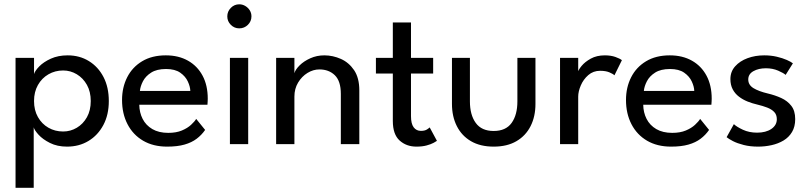

<svg xmlns="http://www.w3.org/2000/svg" viewBox="-20 -686 3854 914"><path d="M140.5 208H54V-410.5H142V-333.5Q146.5 -349 167 -370Q187.5 -391 222.2 -406.8Q257 -422.5 302 -422.5Q359 -422.5 403.2 -395.2Q447.5 -368 472.8 -319.2Q498 -270.5 498 -205Q498 -139.5 472 -90.8Q446 -42 401.2 -15Q356.5 12 299 12Q252.5 12 217.8 -5.5Q183 -23 163.2 -45Q143.5 -67 140.5 -80ZM412 -205Q412 -249.5 393.8 -282Q375.5 -314.5 345.5 -332.5Q315.5 -350.5 280.5 -350.5Q242 -350.5 210.5 -332.2Q179 -314 160.5 -281.2Q142 -248.5 142 -205Q142 -161.5 160.5 -128.8Q179 -96 210.5 -78Q242 -60 280.5 -60Q315.5 -60 345.5 -77.8Q375.5 -95.5 393.8 -128Q412 -160.5 412 -205Z M643 -187.5Q643.5 -150.5 659 -120Q674.5 -89.5 705.2 -71.5Q736 -53.5 781 -53.5Q819 -53.5 845.8 -64.8Q872.5 -76 889.5 -91.8Q906.5 -107.5 914 -120L956.5 -67.5Q940 -43.5 916.2 -25.5Q892.5 -7.5 858.5 2.2Q824.5 12 775.5 12Q709.5 12 661.2 -16.2Q613 -44.5 587 -94.8Q561 -145 561 -210Q561 -270 585.5 -318.2Q610 -366.5 656.8 -394.5Q703.5 -422.5 769.5 -422.5Q830 -422.5 874.8 -397.2Q919.5 -372 944.2 -326Q969 -280 969 -216Q969 -212 968.5 -201.8Q968 -191.5 967.5 -187.5ZM886 -253Q885.5 -273.5 874.2 -298Q863 -322.5 838 -340Q813 -357.5 770.5 -357.5Q726.5 -357.5 699.8 -340.5Q673 -323.5 660.5 -299.2Q648 -275 646 -253Z M1074.5 0V-410.5H1161.5V0ZM1119 -551Q1095.5 -551 1078.8 -567.8Q1062 -584.5 1062 -608Q1062 -631.5 1078.8 -648.5Q1095.5 -665.5 1119 -665.5Q1134.5 -665.5 1147.8 -657.5Q1161 -649.5 1169 -636.8Q1177 -624 1177 -608Q1177 -584.5 1160 -567.8Q1143 -551 1119 -551Z M1524 -422.5Q1564.5 -422.5 1602.8 -405.5Q1641 -388.5 1665.8 -351.8Q1690.5 -315 1690.5 -256V0H1602.5V-239Q1602.5 -300 1574 -327.8Q1545.5 -355.5 1500.5 -355.5Q1471 -355.5 1443.8 -338.8Q1416.5 -322 1399 -292.8Q1381.5 -263.5 1381.5 -226.5V0H1294.5V-410.5H1381.5V-337.5Q1386 -354.5 1406 -374.5Q1426 -394.5 1457 -408.5Q1488 -422.5 1524 -422.5Z M1769.5 -410.5H1850V-579H1936.5V-410.5H2042V-336H1936.5V-133Q1936.5 -97 1949.2 -80Q1962 -63 1983.5 -63Q2002.5 -63 2013 -70Q2023.5 -77 2025.5 -79.5L2060 -15.5Q2057 -13 2044 -6Q2031 1 2010.5 6.5Q1990 12 1962.5 12Q1914.5 12 1882.2 -17.2Q1850 -46.5 1850 -110V-336H1769.5Z M2217 -203.5Q2217 -139 2244.8 -100.8Q2272.5 -62.5 2330 -62.5Q2388 -62.5 2415.5 -100.8Q2443 -139 2443 -203.5V-410.5H2529V-191.5Q2529 -131.5 2505.8 -85.5Q2482.5 -39.5 2438.2 -13.8Q2394 12 2330 12Q2266.5 12 2222.2 -13.8Q2178 -39.5 2154.8 -85.5Q2131.5 -131.5 2131.5 -191.5V-410.5H2217Z M2732.5 0H2646V-410.5H2732.5V-339.5H2730Q2732.5 -352.5 2748.5 -372Q2764.5 -391.5 2792.5 -407Q2820.5 -422.5 2859.5 -422.5Q2888 -422.5 2909.8 -414.8Q2931.5 -407 2940.5 -399.5L2905 -327.5Q2898 -334.5 2880.5 -341.8Q2863 -349 2837 -349Q2804 -349 2780.5 -328.5Q2757 -308 2744.8 -279.2Q2732.5 -250.5 2732.5 -226Z M3042 -187.5Q3042.5 -150.5 3058 -120Q3073.5 -89.5 3104.2 -71.5Q3135 -53.5 3180 -53.5Q3218 -53.5 3244.8 -64.8Q3271.5 -76 3288.5 -91.8Q3305.5 -107.5 3313 -120L3355.5 -67.5Q3339 -43.5 3315.2 -25.5Q3291.5 -7.5 3257.5 2.2Q3223.5 12 3174.5 12Q3108.5 12 3060.2 -16.2Q3012 -44.5 2986 -94.8Q2960 -145 2960 -210Q2960 -270 2984.5 -318.2Q3009 -366.5 3055.8 -394.5Q3102.5 -422.5 3168.5 -422.5Q3229 -422.5 3273.8 -397.2Q3318.5 -372 3343.2 -326Q3368 -280 3368 -216Q3368 -212 3367.5 -201.8Q3367 -191.5 3366.5 -187.5ZM3285 -253Q3284.5 -273.5 3273.2 -298Q3262 -322.5 3237 -340Q3212 -357.5 3169.5 -357.5Q3125.5 -357.5 3098.8 -340.5Q3072 -323.5 3059.5 -299.2Q3047 -275 3045 -253Z M3618 -422.5Q3650 -422.5 3677.8 -416Q3705.5 -409.5 3725.8 -400.5Q3746 -391.5 3754.5 -384.5L3720 -329.5Q3710 -338.5 3684 -349.8Q3658 -361 3626 -361Q3591 -361 3566.5 -347.2Q3542 -333.5 3542 -307.5Q3542 -281.5 3567.2 -266.2Q3592.5 -251 3635 -241Q3669 -233 3698.8 -219.5Q3728.5 -206 3747 -182.2Q3765.5 -158.5 3765.5 -119Q3765.5 -83 3750.5 -57.8Q3735.5 -32.5 3710 -17.2Q3684.5 -2 3653 5Q3621.5 12 3589 12Q3551 12 3520.5 4.2Q3490 -3.5 3469.2 -14.2Q3448.5 -25 3439 -33L3473.5 -95Q3486.5 -82.5 3516.2 -68.5Q3546 -54.5 3584 -54.5Q3626 -54.5 3652 -72.2Q3678 -90 3678 -118.5Q3678 -140 3665.5 -153Q3653 -166 3632 -174Q3611 -182 3586 -188Q3562 -193.5 3539.2 -202.5Q3516.5 -211.5 3497.8 -225.8Q3479 -240 3468 -260.8Q3457 -281.5 3457 -309.5Q3457 -345 3479.5 -370.2Q3502 -395.5 3538.5 -409Q3575 -422.5 3618 -422.5Z"/></svg>

Font: League Spartan Thin
Style: Regular
Weight: 400
Version: Version 2.002